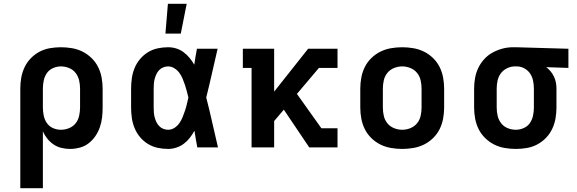

<svg xmlns="http://www.w3.org/2000/svg" viewBox="-20 -777 3040 1012"><path d="M87 215V-310Q87 -339 92 -367.5Q97 -396 109.5 -422.5Q122 -449 142.5 -470Q163 -491 188.5 -504.5Q214 -518 243 -523Q272 -528 301 -528Q330 -528 359.5 -523Q389 -518 415 -505Q441 -492 462.5 -471Q484 -450 497 -424Q510 -398 515.5 -368.5Q521 -339 521 -310V-210Q521 -184 518 -158Q515 -132 506.5 -107Q498 -82 483 -60Q468 -38 447.5 -22Q427 -6 401 1Q375 8 349 8Q326 8 303.5 2.5Q281 -3 262.5 -15.5Q244 -28 229.5 -46Q215 -64 206 -85V215ZM301 -93Q323 -93 344 -101.5Q365 -110 378.5 -127Q392 -144 397 -166Q402 -188 402 -210V-310Q402 -332 397 -353.5Q392 -375 378.5 -392.5Q365 -410 344 -418.5Q323 -427 301 -427Q280 -427 259.5 -418Q239 -409 227 -391.5Q215 -374 210.5 -352.5Q206 -331 206 -310V-210Q206 -189 210.5 -167.5Q215 -146 227 -128.5Q239 -111 259 -102Q279 -93 301 -93Z M866 8Q838 8 810.5 2Q783 -4 759.5 -18.5Q736 -33 718 -54.5Q700 -76 689.5 -101.5Q679 -127 675 -154.5Q671 -182 671 -210V-310Q671 -338 675 -365.5Q679 -393 689.5 -418.5Q700 -444 718 -465.5Q736 -487 759.5 -501.5Q783 -516 810.5 -522Q838 -528 866 -528Q888 -528 909 -521.5Q930 -515 947.5 -502Q965 -489 979 -472Q993 -455 1004 -436Q1007 -457 1010.5 -478Q1014 -499 1018 -520H1127Q1112 -456 1097.5 -391.5Q1083 -327 1067 -263Q1084 -198 1098.5 -132Q1113 -66 1129 0H1020Q1016 -22 1012 -44Q1008 -66 1005 -88Q994 -68 980.5 -50.5Q967 -33 949 -19.5Q931 -6 909.5 1Q888 8 866 8ZM866 -93Q884 -93 899.5 -103Q915 -113 925.5 -128Q936 -143 942.5 -159.5Q949 -176 955 -193.5Q961 -211 965 -228.5Q969 -246 973 -263Q969 -280 964.5 -297Q960 -314 954.5 -330.5Q949 -347 942 -363.5Q935 -380 924.5 -394Q914 -408 898.5 -417.5Q883 -427 866 -427Q853 -427 840.5 -422Q828 -417 819 -407.5Q810 -398 804.5 -386.5Q799 -375 795.5 -362Q792 -349 791 -336Q790 -323 790 -310V-210Q790 -197 791 -184Q792 -171 795.5 -158Q799 -145 804.5 -133.5Q810 -122 819 -112.5Q828 -103 840.5 -98Q853 -93 866 -93ZM852 -600 865 -757H964L933 -600Z M1306 0V-419H1260V-520H1425V-294L1604 -520H1759V-419H1661L1545 -282L1674 -101H1759V0H1610L1476 -199L1425 -139V0Z M2100 8Q2071 8 2041.5 3Q2012 -2 1985.5 -15Q1959 -28 1937.5 -49Q1916 -70 1903 -96Q1890 -122 1884.5 -151.5Q1879 -181 1879 -210V-310Q1879 -339 1884.5 -368.5Q1890 -398 1903 -424Q1916 -450 1937.5 -471Q1959 -492 1985.5 -505Q2012 -518 2041.5 -523Q2071 -528 2100 -528Q2129 -528 2158.5 -523Q2188 -518 2214.5 -505Q2241 -492 2262.5 -471Q2284 -450 2297 -424Q2310 -398 2315.5 -368.5Q2321 -339 2321 -310V-210Q2321 -181 2315.5 -151.5Q2310 -122 2297 -96Q2284 -70 2262.5 -49Q2241 -28 2214.5 -15Q2188 -2 2158.5 3Q2129 8 2100 8ZM2100 -93Q2122 -93 2143 -101.5Q2164 -110 2178 -127Q2192 -144 2197 -166Q2202 -188 2202 -210V-310Q2202 -332 2197 -354Q2192 -376 2178 -393Q2164 -410 2143 -418.5Q2122 -427 2100 -427Q2078 -427 2057 -418.5Q2036 -410 2022 -393Q2008 -376 2003 -354Q1998 -332 1998 -310V-210Q1998 -188 2003 -166Q2008 -144 2022 -127Q2036 -110 2057 -101.5Q2078 -93 2100 -93Z M2699 8Q2670 8 2640.5 3Q2611 -2 2585 -15Q2559 -28 2537.5 -49Q2516 -70 2503 -96Q2490 -122 2484.5 -151.5Q2479 -181 2479 -210V-310Q2479 -338 2484 -366Q2489 -394 2501 -419Q2513 -444 2532 -465Q2551 -486 2575.5 -499.5Q2600 -513 2627.5 -520.5Q2655 -528 2683 -528H2700L2976 -520V-419L2859 -423Q2872 -413 2882.5 -400.5Q2893 -388 2900 -373Q2907 -358 2910 -342Q2913 -326 2913 -310V-210Q2913 -181 2908 -152.5Q2903 -124 2890.5 -97.5Q2878 -71 2857.5 -50Q2837 -29 2811.5 -15.5Q2786 -2 2757 3Q2728 8 2699 8ZM2699 -93Q2720 -93 2740.5 -102Q2761 -111 2773 -128.5Q2785 -146 2789.5 -167.5Q2794 -189 2794 -210V-310Q2794 -330 2790 -350.5Q2786 -371 2775 -388Q2764 -405 2746 -415.5Q2728 -426 2707 -427H2693Q2672 -427 2652 -417Q2632 -407 2619.5 -390Q2607 -373 2602.5 -352Q2598 -331 2598 -310V-210Q2598 -188 2603 -166.5Q2608 -145 2621.5 -127.5Q2635 -110 2656 -101.5Q2677 -93 2699 -93Z"/></svg>

Font: Iosevka Etoile
Style: Bold
Weight: 700
Designer: Belleve Invis
Foundry: Belleve Invis
Version: Version 28.1.0; ttfautohint (v1.8.4)